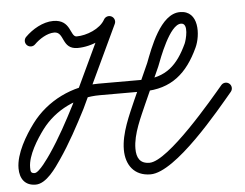

<svg xmlns="http://www.w3.org/2000/svg" viewBox="-60 -617 884 694"><g transform="rotate(-5 382.5 -270.0)"><path d="M54.4 -483.4C62.6 -475.2 75.9 -475.2 84.1 -483.4C102 -501.3 130.7 -520 156.7 -520C195.4 -520 177.1 -457 236.7 -457C288 -457 351.8 -484.5 377.1 -530.9C382.7 -541.1 378.9 -553.9 368.8 -559.4C358.6 -565 345.8 -561.2 340.3 -551.1C322.4 -518.3 272.4 -499 236.7 -499C211.9 -499 222.6 -562 156.7 -562C119.2 -562 80.4 -539.1 54.4 -513.1C46.2 -504.9 46.2 -491.6 54.4 -483.4ZM367.7 -560C357.2 -564.9 344.7 -560.4 339.7 -549.9C293.3 -451.5 247 -353.1 200.6 -254.7C200.6 -254.7 200.7 -254.8 200.8 -255C200.8 -255.2 200.9 -255.3 200.9 -255.3C171 -197.1 139.7 -138.5 102.7 -84.4C94.6 -72.7 59 -20.2 42.7 -20.2C27.7 -20.2 27.6 -28 27.6 -42C27.6 -85.5 63.4 -141.7 88.2 -175C137.9 -241.4 218.1 -280 300.7 -280C353.7 -280 406.7 -280 459.7 -280C562.4 -280 619.8 -332.3 661 -421.2C681.4 -465 685.8 -554 616.3 -554C616.3 -554 616.3 -554 616.4 -554C616.5 -554 616.5 -554 616.5 -554C545 -554.9 502.1 -432.7 481.9 -380.6C481.9 -380.5 482 -380.8 482.1 -381.1C482.2 -381.3 482.3 -381.6 482.3 -381.5C463.2 -339.1 444.2 -296.7 425.2 -254.3C425.2 -254.3 425.1 -254.2 425.1 -254.2C425.1 -254.1 425 -254 425 -254C401.6 -199.8 370.7 -136.2 370.7 -76C370.7 -20.5 400.5 21 459.4 21C550.9 21 722 -189.4 774 -250.9C781.5 -259.8 780.4 -273 771.6 -280.5C762.7 -288 749.5 -286.9 742 -278C742 -278 742 -278 742 -278C702.9 -231.9 527.2 -21 459.4 -21C424.1 -21 412.7 -43.6 412.7 -76C412.7 -129.5 442.8 -189.2 463.6 -237.4C463.6 -237.4 463.6 -237.3 463.5 -237.3C463.5 -237.2 463.5 -237.1 463.5 -237.1C482.5 -279.5 501.6 -321.9 520.6 -364.4C520.6 -364.4 520.7 -364.6 520.8 -364.8C520.9 -365.1 521 -365.3 521 -365.3C531.8 -393.2 575 -512.5 616 -512C616 -512 616.1 -512 616.1 -512C616.2 -512 616.3 -512 616.3 -512C645.5 -512 628.7 -451.3 623 -438.8C588.6 -364.8 545.8 -322 459.7 -322C406.7 -322 353.7 -322 300.7 -322C204.9 -322 112.1 -277.1 54.6 -200.1C23.8 -158.9 -14.4 -95.6 -14.4 -42C-14.4 -5 3.3 21.8 42.7 21.8C81.7 21.8 117.9 -32.4 137.3 -60.7C175.4 -116.2 207.5 -176.3 238.3 -236.1C238.3 -236.1 238.4 -236.3 238.4 -236.4C238.5 -236.6 238.6 -236.8 238.6 -236.8C285 -335.2 331.3 -433.6 377.7 -532.1C382.7 -542.5 378.2 -555.1 367.7 -560Z"/></g></svg>

Font: FRB American Cursive Guidelines Medium
Style: Italic
Weight: 500
Italic angle: -25°
Version: Version 2.0;Modular Font Editor K font №1